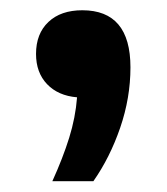

<svg xmlns="http://www.w3.org/2000/svg" viewBox="-20 -178 317 365"><path d="M79.5 166.5Q99.5 122.5 111.5 84Q123.5 45.5 126.5 7Q90.5 4 69.5 -18Q48.5 -40 48.5 -75.5Q48.5 -114 72 -136.2Q95.5 -158.5 136.5 -158.5Q228 -158.5 228 -50Q228 8 208.5 64.8Q189 121.5 157.5 166.5Z"/></svg>

Font: Encode Sans SmExp SmBold
Style: Regular
Weight: 600
Width: 6
Designer: Multiple Designers
Foundry: Impallari Type
Version: Version 3.002; ttfautohint (v1.8.3) -l 8 -r 50 -G 200 -x 14 